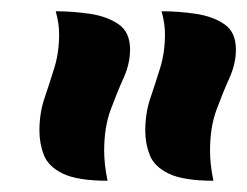

<svg xmlns="http://www.w3.org/2000/svg" viewBox="-20 -847 439 341"><path d="M211 -759Q211 -734 199.5 -708.5Q188 -683 176.5 -652Q165 -621 165 -579Q165 -555 171 -526Q118 -526 92 -538.5Q66 -551 58 -571.5Q50 -592 50 -615Q50 -646 59 -672.5Q68 -699 76.5 -726.5Q85 -754 85 -786Q85 -796 83.5 -806Q82 -816 79 -827Q109 -827 139.5 -822.5Q170 -818 190.5 -804Q211 -790 211 -759ZM399 -759Q399 -734 387.5 -708.5Q376 -683 364.5 -652Q353 -621 353 -579Q353 -555 359 -526Q306 -526 280 -538.5Q254 -551 246 -571.5Q238 -592 238 -615Q238 -646 247 -672.5Q256 -699 264.5 -726.5Q273 -754 273 -786Q273 -796 271.5 -806Q270 -816 267 -827Q297 -827 327.5 -822.5Q358 -818 378.5 -804Q399 -790 399 -759Z"/></svg>

Font: Merienda
Style: Bold
Weight: 700
Designer: Eduardo Rodriguez Tunni
Foundry: Eduardo Rodriguez Tunni
Version: Version 2.001